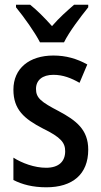

<svg xmlns="http://www.w3.org/2000/svg" viewBox="-20 -786 429 816"><path d="M150 -606H252C274 -651 323 -715 355 -755V-766H295C262 -737 234 -713 201 -675C170 -710 136 -744 108 -766H48V-755C83 -712 128 -649 150 -606ZM355 -150C355 -235 304 -274 229 -314C154 -353 133 -370 133 -408C133 -445 160 -468 207 -468C248 -468 283 -454 318 -434L351 -512C306 -537 260 -550 207 -550C104 -550 37 -495 37 -405C37 -320 83 -281 162 -240C240 -202 257 -179 257 -143C257 -100 230 -73 176 -73C126 -73 73 -93 37 -116V-21C74 -2 119 10 177 10C288 10 355 -45 355 -150Z"/></svg>

Font: Noto Sans Tamil Condensed Medium
Style: Regular
Weight: 500
Width: 3
Designer: Jelle Bosma - Monotype Design Team
Foundry: Monotype Imaging Inc.
Version: Version 2.004